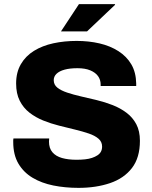

<svg xmlns="http://www.w3.org/2000/svg" viewBox="-20 -897 737 929"><path d="M360 12Q295 12 238 0.5Q181 -11 137.5 -37Q94 -63 69 -105.5Q44 -148 44 -210Q44 -214 44 -219Q44 -224 45 -227H218Q218 -224 217.5 -219.5Q217 -215 217 -212Q217 -180 233.5 -160.5Q250 -141 280 -132.5Q310 -124 350 -124Q372 -124 391 -126Q410 -128 425 -133Q440 -138 451.5 -145.5Q463 -153 468.5 -163.5Q474 -174 474 -188Q474 -211 456.5 -226Q439 -241 409.5 -251Q380 -261 343 -270Q306 -279 266 -289Q226 -299 189 -314Q152 -329 122.5 -352Q93 -375 75.5 -409.5Q58 -444 58 -493Q58 -547 81 -586.5Q104 -626 144.5 -651Q185 -676 238 -687.5Q291 -699 351 -699Q410 -699 461.5 -687Q513 -675 553 -649.5Q593 -624 615.5 -585.5Q638 -547 639 -493V-481H467V-488Q467 -511 454.5 -528.5Q442 -546 417 -556.5Q392 -567 355 -567Q318 -567 292.5 -560Q267 -553 253.5 -540Q240 -527 240 -509Q240 -487 257.5 -473Q275 -459 305 -449Q335 -439 372 -430.5Q409 -422 448.5 -412.5Q488 -403 525 -388.5Q562 -374 592 -351.5Q622 -329 639.5 -296Q657 -263 657 -216Q657 -134 618.5 -84Q580 -34 512.5 -11Q445 12 360 12ZM275 -745 362 -877H536L537 -874L401 -745Z"/></svg>

Font: Archivo SemiBold ExtraBold
Style: Regular
Weight: 800
Version: Version 2.001